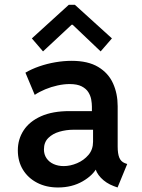

<svg xmlns="http://www.w3.org/2000/svg" viewBox="-20 -788 602 815"><path d="M226.1 7.8Q176.3 7.8 137.7 -12.2Q99.1 -32.2 77.4 -67.6Q55.7 -103 55.7 -149.9Q55.7 -196.8 80.3 -234.6Q105 -272.5 153.8 -294.4Q202.6 -316.4 275.4 -316.4H391.1V-237.3H292Q261.2 -237.3 232.4 -229Q203.6 -220.7 185.1 -202.4Q166.5 -184.1 166.5 -153.8Q166.5 -132.3 177.5 -116.2Q188.5 -100.1 207.5 -91.6Q226.6 -83 250.5 -83Q278.3 -83 307.1 -95.2Q335.9 -107.4 355.5 -130.4Q375 -153.3 375 -186.5V-245.1L370.1 -271.5V-335.4Q370.1 -349.1 367.2 -365.5Q364.3 -381.8 355 -396.7Q345.7 -411.6 326.7 -421.4Q307.6 -431.2 275.4 -431.2Q251.5 -431.2 224.4 -425.3Q197.3 -419.4 172.1 -408.9Q147 -398.4 127.4 -385.3L87.9 -479.5Q113.3 -494.6 146.2 -506.1Q179.2 -517.6 214.8 -523.7Q250.5 -529.8 284.2 -529.8Q353.5 -529.8 396.7 -503.9Q439.9 -478 459.7 -434.3Q479.5 -390.6 479.5 -337.4V-165.5Q479.5 -136.2 486.3 -119.1Q493.2 -102.1 509.3 -95.7L520 -91.8L479 7.8L462.9 2Q430.2 -10.3 408.2 -33.4Q386.2 -56.6 383.3 -81.5L409.2 -67.4H360.8L393.1 -79.6Q376 -44.4 330.8 -18.3Q285.6 7.8 226.1 7.8ZM162.6 -569.8 115.2 -625 272 -767.6H297.9L455.1 -625L407.2 -569.8L288.1 -683.1H284.2Z"/></svg>

Font: Reddit Mono SemiBold
Style: Regular
Weight: 600
Monospace: yes
Designer: Stephen Hutchings
Foundry: Reddit
Version: Version 1.014